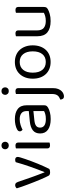

<svg xmlns="http://www.w3.org/2000/svg" viewBox="844 -1542 893 2621"><g transform="rotate(-90 1290.5 -231.5)"><path d="M421 -471Q438 -471 448.5 -462Q459 -453 459 -436Q459 -425 451 -397.5Q443 -370 430 -332.5Q417 -295 400.5 -250Q384 -205 365.5 -160.5Q347 -116 328.5 -75Q310 -34 294 -4Q289 0 276.5 3Q264 6 250 6Q213 6 202 -15Q193 -32 179 -62Q165 -92 149 -130Q133 -168 116 -211Q99 -254 83 -296.5Q67 -339 53 -378.5Q39 -418 30 -449Q37 -459 49 -465Q61 -471 73 -471Q91 -471 100.5 -462Q110 -453 118 -432L180 -253Q186 -236 195 -211.5Q204 -187 213.5 -161.5Q223 -136 232.5 -112Q242 -88 248 -71H252Q292 -172 326.5 -270Q361 -368 387 -463Q400 -471 421 -471Z M655 -2Q650 0 640 2.5Q630 5 618 5Q575 5 575 -31V-460Q580 -462 590.5 -464.5Q601 -467 613 -467Q655 -467 655 -430ZM563 -608Q563 -629 577.5 -643.5Q592 -658 615 -658Q638 -658 652 -643.5Q666 -629 666 -608Q666 -587 652 -572.5Q638 -558 615 -558Q592 -558 577.5 -572.5Q563 -587 563 -608Z M976 -52Q1018 -52 1045.5 -60.5Q1073 -69 1085 -77V-222L961 -209Q909 -204 884 -185.5Q859 -167 859 -131Q859 -93 888 -72.5Q917 -52 976 -52ZM975 -475Q1062 -475 1113 -436Q1164 -397 1164 -313V-76Q1164 -54 1155.5 -42.5Q1147 -31 1130 -21Q1106 -7 1066.5 3.5Q1027 14 976 14Q882 14 830.5 -23Q779 -60 779 -130Q779 -196 822 -229.5Q865 -263 943 -271L1085 -285V-313Q1085 -363 1055 -386Q1025 -409 974 -409Q932 -409 895 -397Q858 -385 829 -370Q821 -377 814.5 -386Q808 -395 808 -406Q808 -420 815 -429Q822 -438 837 -446Q864 -460 899 -467.5Q934 -475 975 -475Z M1241 146Q1259 138 1273.5 129.5Q1288 121 1297.5 108.5Q1307 96 1312.5 77.5Q1318 59 1318 30V-460Q1323 -462 1333.5 -464.5Q1344 -467 1356 -467Q1398 -467 1398 -430V45Q1398 89 1386 117.5Q1374 146 1356.5 163.5Q1339 181 1320 188Q1301 195 1287 195Q1262 195 1252.5 180.5Q1243 166 1241 146ZM1306 -608Q1306 -629 1320.5 -643.5Q1335 -658 1358 -658Q1381 -658 1395 -643.5Q1409 -629 1409 -608Q1409 -587 1395 -572.5Q1381 -558 1358 -558Q1335 -558 1320.5 -572.5Q1306 -587 1306 -608Z M1982 -231Q1982 -175 1966 -130Q1950 -85 1920.5 -53Q1891 -21 1849 -4Q1807 13 1755 13Q1703 13 1661 -4Q1619 -21 1589 -53Q1559 -85 1543 -130Q1527 -175 1527 -231Q1527 -287 1543.5 -332Q1560 -377 1590 -409Q1620 -441 1662 -458Q1704 -475 1755 -475Q1806 -475 1848 -458Q1890 -441 1919.5 -409Q1949 -377 1965.5 -332Q1982 -287 1982 -231ZM1755 -409Q1687 -409 1648 -362Q1609 -315 1609 -231Q1609 -146 1647.5 -99.5Q1686 -53 1755 -53Q1824 -53 1862 -100Q1900 -147 1900 -231Q1900 -315 1861.5 -362Q1823 -409 1755 -409Z M2106 -460Q2111 -462 2121.5 -464.5Q2132 -467 2144 -467Q2186 -467 2186 -430V-173Q2186 -108 2220 -80.5Q2254 -53 2314 -53Q2354 -53 2382 -61.5Q2410 -70 2426 -79V-460Q2431 -462 2441.5 -464.5Q2452 -467 2463 -467Q2506 -467 2506 -430V-82Q2506 -61 2500.5 -48.5Q2495 -36 2474 -24Q2451 -11 2410.5 1Q2370 13 2313 13Q2213 13 2159.5 -31Q2106 -75 2106 -169Z"/></g></svg>

Font: Baloo Da 2
Style: Regular
Weight: 400
Designer: Noopur Datye, Sulekha Rajkumar and Ek Type
Foundry: Ek Type
Version: Version 1.640;hotconv 1.0.111;makeotfexe 2.5.65597; ttfautoh